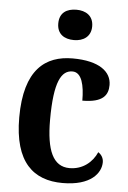

<svg xmlns="http://www.w3.org/2000/svg" viewBox="-55 -806 570 857"><g transform="rotate(5 230.5 -378.0)"><path d="M253 -630C294 -630 329 -651 329 -698C329 -746 294 -766 253 -766C209 -766 177 -746 177 -698C177 -651 209 -630 253 -630ZM258 10C385 10 429 -50 429 -98C429 -117 419 -132 405 -141C385 -95 342 -59 283 -59C209 -59 178 -130 178 -266C178 -439 210 -490 259 -490C301 -490 314 -432 314 -364C408 -364 429 -400 429 -444C429 -503 375 -548 255 -548C134 -548 40 -481 40 -265C40 -63 128 10 258 10Z"/></g></svg>

Font: Noto Serif Tamil Condensed
Style: Bold
Weight: 700
Width: 3
Designer: Indian Type Foundry, Tom Grace, and the Monotype Design Team
Foundry: Monotype Imaging Inc.
Version: Version 2.004